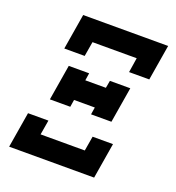

<svg xmlns="http://www.w3.org/2000/svg" viewBox="-133 -841 866 947"><g transform="rotate(20 300.0 -367.5)"><path d="M111 -548 142 -735H588L557 -548H451L463 -625H231L218 -548ZM130 -288 161 -475H268L262 -436H370L377 -475H484L453 -288H346L352 -326H243L237 -288ZM21 0 52 -187H159L146 -110H378L391 -187H498L467 0Z"/></g></svg>

Font: Iosevka Curly Slab XBdEx
Style: Italic
Weight: 800
Width: 7
Italic angle: -9°
Monospace: yes
Designer: Belleve Invis
Foundry: Belleve Invis
Version: Version 11.1.0; ttfautohint (v1.8.3)